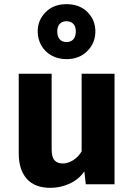

<svg xmlns="http://www.w3.org/2000/svg" viewBox="-20 -885 640 922"><path d="M228 -168Q228 -131 241.5 -115.5Q255 -100 282 -100Q306 -100 331 -115.5Q356 -131 372 -158V-531H530V0H392L385 -62Q359 -24 315 -3.5Q271 17 222 17Q147 17 108.5 -26.5Q70 -70 70 -148V-531H228ZM438 -734Q438 -679 399.5 -640Q361 -601 299 -601Q258 -601 226.5 -619Q195 -637 178 -667.5Q161 -698 161 -734Q161 -788 199 -826.5Q237 -865 299 -865Q362 -865 400 -827Q438 -789 438 -734ZM255 -734Q255 -709 267 -696Q279 -683 299 -683Q320 -683 332 -696Q344 -709 344 -734Q344 -758 332 -770.5Q320 -783 299 -783Q279 -783 267 -770.5Q255 -758 255 -734Z"/></svg>

Font: Fira Mono
Style: Bold
Weight: 700
Monospace: yes
Designer: Carrois Corporate & Edenspiekermann AG
Foundry: Carrois Corporate GbR & Edenspiekermann AG
Version: Version 3.206